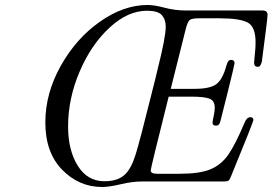

<svg xmlns="http://www.w3.org/2000/svg" viewBox="-20 -725 1089 767"><path d="M161.1 -235.8Q161.1 -352.1 222.7 -461.9Q284.2 -571.8 379.2 -638.4Q474.1 -705.1 569.8 -705.1Q596.7 -705.1 637.9 -694.1Q679.2 -683.1 722.2 -683.1H1028.8Q1048.8 -683.1 1048.8 -666Q1048.8 -650.9 1026.9 -485.8Q1026.9 -483.9 1025.9 -478.5Q1024.9 -473.1 1021 -465.6Q1017.1 -458 1009.8 -458Q994.6 -458 995.1 -476.1Q995.1 -481.9 998 -508.1Q1001 -534.2 1001 -555.2Q1001 -618.2 969.5 -635Q938 -651.9 856.9 -651.9H776.9Q748 -651.9 739 -646Q730 -640.1 722.2 -609.9L662.1 -370.1H756.8Q818.8 -370.1 844 -388.7Q869.1 -407.2 883.8 -460.9Q883.8 -461.9 885.5 -466.1Q887.2 -470.2 887.7 -472.2Q888.2 -474.1 889.6 -477.1Q891.1 -480 892.6 -481.4Q894 -482.9 897 -484.4Q899.9 -485.8 902.8 -485.8Q917 -485.8 917 -472.2Q917 -467.3 889.4 -355.7Q861.8 -244.1 859.9 -238.8Q856 -222.7 842.8 -223.1Q828.6 -223.1 829.1 -235.8Q829.1 -240.7 833.5 -260.7Q837.9 -280.8 837.9 -293.9Q837.9 -323.7 815.9 -331.3Q793.9 -338.9 745.1 -338.9H653.8Q582 -52.7 582 -43.9Q582 -30.8 608.9 -30.8H696.8Q776.9 -30.8 819.8 -48.3Q862.8 -65.9 890.9 -105.5Q918.9 -145 957 -234.9Q965.8 -256.8 980 -256.8Q992.2 -256.8 992.2 -245.1Q992.2 -238.3 903.8 -22.9Q897.9 -6.8 892.6 -3.4Q887.2 0 874 0H545.9Q508.8 0 462.4 11Q416 22 388.2 22Q295.4 22 228.3 -46.9Q161.1 -115.7 161.1 -235.8ZM252 -220.2Q252 -125 290.5 -63Q329.1 -1 397 -1Q451.2 -1 479 -27.8Q503.9 -50.8 521.5 -106.9Q539.1 -163.1 586.9 -356Q602.1 -415 609.9 -449.2Q642.1 -577.1 642.1 -618.2Q642.1 -647 626.5 -664.6Q610.8 -682.1 566.9 -682.1Q490.7 -682.1 417.5 -614.5Q344.2 -546.9 298.1 -439Q252 -331.1 252 -220.2Z"/></svg>

Font: CMU Classical Serif
Style: Italic
Weight: 500
Italic angle: -14.04°
Version: Version 0.7.0